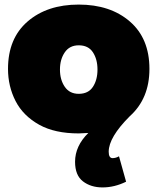

<svg xmlns="http://www.w3.org/2000/svg" viewBox="-20 -575 688 839"><path d="M428 244Q377 244 342.5 217.5Q308 191 308 132Q308 63 366 6L324 8Q220 8 152 -29.5Q81 -69 48 -133.5Q15 -198 15 -274Q15 -407 100.5 -481Q186 -555 324 -555Q462 -555 547.5 -481Q633 -407 633 -274Q633 -144 547 -67Q455 25 455 88Q455 116 472 116Q486 116 500 108L531 219Q480 244 428 244ZM324 -165Q366 -165 386 -195.5Q406 -226 406 -271Q406 -316 386 -346.5Q366 -377 324 -377Q284 -377 263 -346.2Q242 -315.5 242 -271Q242 -226.5 263 -195.8Q284 -165 324 -165Z"/></svg>

Font: Argentum Novus Black
Style: Regular
Weight: 900
Designer: Julieta Ulanovsky (font) & Cristiano Sobral (main changes)
Foundry: Julieta Ulanovsky (font) & Cristiano Sobral (main changes)
Version: Version 3.00;November 27, 2020;FontCreator 13.0.0.2655 64-bi